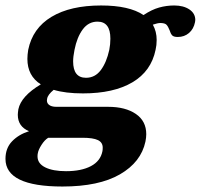

<svg xmlns="http://www.w3.org/2000/svg" viewBox="-54 -500 733 701"><path d="M659 -427 658 -419Q653 -394 636 -379.5Q619 -365 595 -365Q580 -365 574.5 -371Q569 -377 565 -390Q560 -403 554 -409.5Q548 -416 531 -416Q522 -416 504 -410Q518 -385 518 -354Q518 -335 514 -318Q498 -240 429.5 -199.5Q361 -159 249 -159Q185 -159 142 -172Q120 -154 118 -139Q115 -126 124 -118Q133 -110 152 -110H341Q404 -110 442 -84Q480 -58 480 -10Q480 2 477 17Q461 92 384 136.5Q307 181 174 181Q-34 181 -34 80Q-34 41 -10 16Q14 -9 52 -21Q11 -38 11 -81Q11 -87 13 -101Q23 -149 95 -192Q46 -223 46 -285Q46 -300 49 -318Q65 -397 134 -438.5Q203 -480 315 -480Q418 -480 470 -445Q500 -465 527 -472.5Q554 -480 582 -480Q616 -480 637.5 -465.5Q659 -451 659 -427ZM349 -359Q349 -421 302 -421Q269 -421 248 -392.5Q227 -364 218 -318Q213 -293 213 -276Q213 -216 260 -216Q293 -216 314 -244Q335 -272 345 -318Q349 -338 349 -359ZM84 60Q83 64 83 71Q83 97 111 111Q139 125 187 125Q243 125 278 106.5Q313 88 320 52Q321 47 321 39Q321 20 303.5 11.5Q286 3 247 3H122Q109 11 97.5 29Q86 47 84 60Z"/></svg>

Font: Taviraj
Style: Bold Italic
Weight: 700
Italic angle: -12°
Designer: Katatrad Team
Foundry: CadsonDemak
Version: Version 1.001